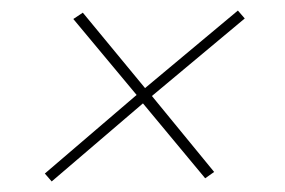

<svg xmlns="http://www.w3.org/2000/svg" viewBox="-20 -472 540 364"><path d="M78 -128 65 -143 239 -292 119 -436 137 -448 255 -305 431 -452 444 -437 268 -290 386 -146 369 -134 251 -276Z"/></svg>

Font: DM Sans 10pt Thin
Style: Italic
Weight: 250
Italic angle: -10°
Version: Version 4.004;gftools[0.9.30]